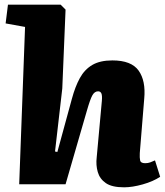

<svg xmlns="http://www.w3.org/2000/svg" viewBox="-20 -787 704 820"><path d="M664 -32Q634 -12 589.5 0.5Q545 13 510 13Q458 13 432 -5Q406 -23 397.5 -52.5Q389 -82 393 -115L415 -356Q417 -379 413 -388Q409 -397 399 -397Q384 -397 374.5 -380Q365 -363 351 -314L260 0H62L87 -672L4 -687L14 -767H239L260 -746L246 -409L215 -140L225 -138L287 -365Q301 -417 321 -453.5Q341 -490 374 -509.5Q407 -529 460 -529Q541 -529 572 -485.5Q603 -442 596 -366L577 -133Q576 -113 578.5 -101.5Q581 -90 600 -90Q612 -90 621.5 -93.5Q631 -97 642 -102Z"/></svg>

Font: Literata 12pt ExtraBold
Style: Italic
Weight: 800
Italic angle: -2°
Designer: Latin by Veronika Burian and Jose Scaglione. Greek by Irene Vlachou. Cyrillic by Vera Evstafieva
Foundry: TypeTogether
Version: Version 3.002